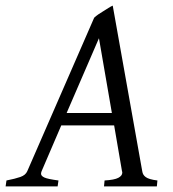

<svg xmlns="http://www.w3.org/2000/svg" viewBox="-37 -663 617 683"><path d="M181 -217 111 -54Q109 -49 109 -45Q109 -37 121 -31.5Q133 -26 171 -21L168 0H-17L-14 -21Q17 -27 35.5 -33.5Q54 -40 60 -54L298 -600Q304 -606 313 -612Q322 -618 331 -623.5Q340 -629 348.5 -634.5Q357 -640 364 -643L469 -54Q470 -47 473 -42Q476 -37 481.5 -33Q487 -29 497 -26Q507 -23 523 -21L521 0H333L335 -21Q370 -23 384 -30.5Q398 -38 398 -49Q398 -52 397 -54L369 -217ZM361 -261 315 -527 200 -261Z"/></svg>

Font: Oxford Ugaritic
Style: Regular
Weight: 400
Designer: Jacob Thomas
Foundry: Bengal Creative Media Limited
Version: Version 1.000